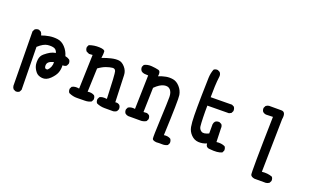

<svg xmlns="http://www.w3.org/2000/svg" viewBox="-79 -1051 2658 1615"><g transform="rotate(20 1250.0 -244.0)"><path d="M109.4 128.9 89.8 119.1Q80.1 107.4 78.1 91.8L72.3 -393.6L82 -413.1Q97.7 -426.8 119.1 -424.8L138.7 -415Q148.4 -403.3 152.3 -385.7Q183.6 -397.5 219.2 -403.3Q254.9 -409.2 293 -404.3Q331.1 -399.4 361.3 -367.2Q391.6 -335 403.3 -292Q424.8 -288.1 442.4 -276.4Q454.1 -262.7 452.1 -241.2L442.4 -221.7Q428.7 -210 407.2 -211.9Q409.2 -176.8 398.4 -146.5Q387.7 -116.2 353.5 -82.5Q319.3 -48.8 281.2 -52.7Q243.2 -56.6 224.1 -80.6Q205.1 -104.5 198.2 -128.9Q191.4 -153.3 195.3 -186.5Q199.2 -219.7 225.1 -241.2Q251 -262.7 272.5 -274.4Q293.9 -286.1 319.3 -290Q311.5 -317.4 290 -325.2Q268.6 -333 231.9 -329.1Q195.3 -325.2 148.4 -282.2L154.3 99.6L144.5 119.1Q130.9 130.9 109.4 128.9ZM301.8 -135.7Q333 -167 331.1 -211.9Q301.8 -206.1 286.1 -192.4Q270.5 -178.7 273.4 -153.3Q276.4 -127.9 301.8 -135.7Z M862.3 5.9Q823.2 5.9 790 -9.8Q778.3 -23.4 780.3 -45.9L790 -65.4Q811.5 -79.1 854.5 -73.2Q846.7 -295.9 839.4 -316.9Q832 -337.9 809.1 -335.4Q786.1 -333 755.4 -322.3Q724.6 -311.5 689.5 -286.1L681.6 -75.2Q716.8 -81.1 742.2 -65.4Q753.9 -51.8 752 -29.3L742.2 -9.8Q716.8 3.9 685.5 3.9Q654.3 3.9 616.2 4.9Q578.1 5.9 541 -11.7Q529.3 -25.4 531.2 -47.9L541 -67.4Q566.4 -83 605.5 -75.2L615.2 -379.9L584 -377.9L558.6 -389.6Q544.9 -405.3 546.9 -426.8L556.6 -446.3Q599.6 -461.9 647.5 -460Q695.3 -458 697.3 -440.4Q699.2 -422.9 693.4 -381.8Q734.4 -397.5 772 -406.2Q809.6 -415 838.9 -412.1Q868.2 -409.2 894.5 -378.9Q920.9 -348.6 921.9 -310.5Q922.9 -272.5 930.7 -71.3Q954.1 -75.2 969.7 -61.5Q981.4 -47.9 979.5 -25.4L969.7 -5.9Q956.1 3.9 940.4 5.9Z M1370.1 127Q1335.9 124 1332.5 108.9Q1329.1 93.8 1336.4 -66.9Q1343.8 -227.5 1343.3 -268.6Q1342.8 -309.6 1323.2 -331.1Q1303.7 -352.5 1267.1 -344.7Q1230.5 -336.9 1187.5 -293.9L1181.6 -75.2L1212.9 -77.1L1232.4 -67.4Q1244.1 -53.7 1242.2 -32.2L1232.4 -12.7Q1212.9 -1 1189.5 1H1072.3Q1056.6 -1 1044.9 -10.7Q1033.2 -24.4 1035.2 -45.9L1044.9 -65.4Q1070.3 -81.1 1105.5 -75.2L1113.3 -377.9L1078.1 -379.9Q1062.5 -381.8 1050.8 -391.6Q1037.1 -407.2 1039.1 -428.7L1048.8 -448.2Q1078.1 -463.9 1115.2 -460.9Q1152.3 -458 1176.8 -451.7Q1201.2 -445.3 1193.4 -399.4Q1226.6 -413.1 1258.3 -418.9Q1290 -424.8 1322.3 -418.9Q1354.5 -413.1 1381.8 -382.8Q1409.2 -352.5 1416 -312.5Q1422.9 -272.5 1409.2 48.8Q1444.3 43 1469.7 58.6Q1481.4 74.2 1479.5 95.7L1469.7 115.2Q1448.2 127 1421.9 126Q1395.5 125 1370.1 127Z M1812.5 27.3Q1776.4 26.4 1774.4 -9.8Q1739.3 5.9 1701.7 3.9Q1664.1 2 1635.7 -26.9Q1607.4 -55.7 1600.6 -93.8Q1593.8 -131.8 1592.8 -195.3Q1591.8 -258.8 1593.8 -376Q1595.7 -493.2 1597.7 -534.7Q1599.6 -576.2 1613.3 -611.3Q1627 -623 1648.4 -621.1L1668 -611.3Q1681.6 -595.7 1679.7 -574.2Q1673.8 -529.3 1671.9 -481.9Q1669.9 -434.6 1669.9 -385.7L1860.4 -387.7L1879.9 -377.9Q1891.6 -362.3 1889.6 -340.8L1879.9 -321.3L1860.4 -311.5L1668 -309.6Q1667 -253.9 1668.5 -202.6Q1669.9 -151.4 1672.9 -126Q1675.8 -100.6 1696.8 -86.9Q1717.8 -73.2 1762.7 -94.7V-176.8Q1764.6 -192.4 1774.4 -204.1Q1790 -215.8 1811.5 -213.9L1831.1 -204.1Q1842.8 -190.4 1840.8 -168.9L1844.7 -47.9Q1887.7 -53.7 1920.9 -38.1Q1932.6 -23.4 1930.7 -2L1920.9 17.6Q1883.8 35.2 1812.5 27.3Z M2250 132.8Q2221.7 127.9 2214.4 111.8Q2207 95.7 2218.8 -409.2L2156.2 -407.2Q2140.6 -409.2 2128.9 -418.9Q2117.2 -432.6 2119.1 -454.1L2128.9 -473.6Q2140.6 -483.4 2156.2 -485.4H2267.6Q2309.6 -484.4 2297.9 -417L2289.1 56.6Q2340.8 50.8 2381.8 66.4Q2393.6 80.1 2391.6 101.6L2381.8 121.1Q2368.2 130.9 2352.5 132.8Z"/></g></svg>

Font: JasonHandwriting2
Style: Regular
Weight: 400
Version: Version 1.05.10